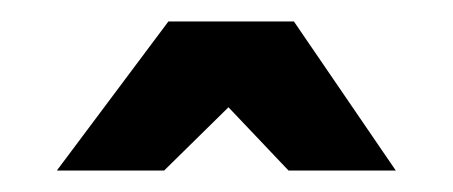

<svg xmlns="http://www.w3.org/2000/svg" viewBox="-20 -690 422 179"><path d="M33 -531 137 -670H254L349 -531H249L193 -590L133 -531Z"/></svg>

Font: Exo Thin ExtraBold
Style: Regular
Weight: 800
Version: Version 2.000